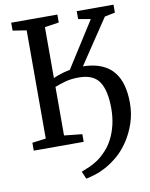

<svg xmlns="http://www.w3.org/2000/svg" viewBox="-101 -816 856 1098"><g transform="rotate(-10 327.0 -266.5)"><path d="M309.5 210 291 166Q311 158.5 335.2 148.2Q359.5 138 385.5 120.8Q411.5 103.5 436.5 76.5Q461.5 50.5 480.2 14.2Q499 -22 509.5 -66.2Q520 -110.5 520 -161Q520 -265.5 485.8 -316.5Q451.5 -367.5 367.5 -367.5Q323 -367.5 289.2 -358.2Q255.5 -349 227 -337.5V-55.5L331.5 -44.5V0H41.5V-46L121 -56V-684.5L41.5 -697V-743H309.5V-697L227 -684.5V-389Q240 -395 256 -400.8Q272 -406.5 289.5 -411.2Q307 -416 325 -419.5L493.5 -684.5L422 -697V-743H635.5V-697L575 -684.5L402 -426Q466 -424.5 509.8 -405.8Q553.5 -387 580 -353.8Q606.5 -320.5 618.5 -275Q630.5 -229.5 630.5 -173.5Q630.5 -111.5 611.8 -56.2Q593 -1 563.5 43.2Q534 87.5 500 117Q461 150 426 168.8Q391 187.5 361.2 196.5Q331.5 205.5 309.5 210Z"/></g></svg>

Font: Merriweather 36pt
Style: Regular
Weight: 400
Designer: Eben Sorkin
Foundry: Eben Sorkin
Version: Version 2.100